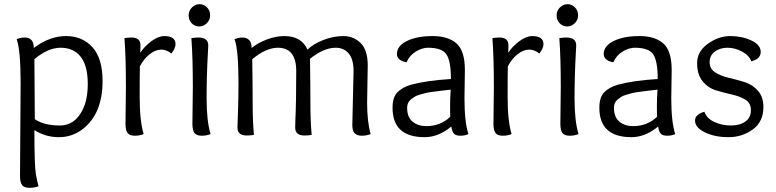

<svg xmlns="http://www.w3.org/2000/svg" viewBox="-20 -648 3723 921"><path d="M76 196 79 -249Q79 -407 60 -460Q78 -468 99 -468Q142 -468 142 -418Q218 -475 296.5 -475Q375 -475 423.5 -421.5Q472 -368 472 -259Q472 -103 377 -29Q327 10 262.5 10Q198 10 145 -24Q145 146 152 186.5Q159 227 165 245Q147 253 121.5 253Q96 253 86 240Q76 227 76 196ZM147 -76Q193 -46 267 -46Q312 -46 344 -76Q401 -132 401 -244Q401 -334 366.5 -376.5Q332 -419 271 -419Q210 -419 145 -364Q147 -144 147 -76Z M582 -54 584 -231Q584 -374 577 -465Q593 -468 611 -468Q654 -468 654 -430Q654 -428 653.5 -416.5Q653 -405 653 -395Q673 -426 706.5 -450.5Q740 -475 768 -475Q822 -475 822 -436Q822 -417 802 -391Q780 -410 753 -410Q726 -410 698 -388Q670 -366 651 -330Q650 -296 650 -182Q650 -68 669 -5Q651 3 626.5 3Q602 3 592 -10Q582 -23 582 -54Z M903 -54 905 -231Q905 -374 898 -465Q914 -468 932 -468Q979 -468 979 -430Q979 -425 977 -390Q971 -283 971 -175.5Q971 -68 990 -5Q972 3 947.5 3Q923 3 913 -10Q903 -23 903 -54ZM988 -574.5Q988 -552 972 -536.5Q956 -521 935.5 -521Q915 -521 900 -536Q885 -551 885 -574Q885 -597 901 -612.5Q917 -628 937.5 -628Q958 -628 973 -612.5Q988 -597 988 -574.5Z M1670 -48 1676 -307Q1676 -364 1652.5 -391.5Q1629 -419 1591 -419Q1533 -419 1467 -366Q1469 -230 1469 -149.5Q1469 -69 1475 -1Q1459 2 1441 2Q1396 2 1396 -36Q1396 -40 1397 -76Q1401 -162 1401 -307Q1401 -419 1313 -419Q1256 -419 1190 -364Q1192 -228 1192 -148.5Q1192 -69 1198 -1Q1182 2 1164 2Q1119 2 1119 -36Q1119 -40 1121.5 -109.5Q1124 -179 1124 -248Q1124 -412 1105 -460Q1125 -468 1141 -468Q1187 -468 1187 -418Q1218 -443 1261 -459Q1304 -475 1344 -475Q1426 -475 1455 -410Q1482 -437 1530.5 -456Q1579 -475 1627.5 -475Q1676 -475 1710 -441.5Q1744 -408 1744 -334L1741 -156Q1741 -64 1758 -5Q1738 3 1715.5 3Q1693 3 1681.5 -8.5Q1670 -20 1670 -48Z M2210 -312 2208 -177Q2208 -62 2227 -5Q2211 3 2188.5 3Q2166 3 2157 -7.5Q2148 -18 2145 -41Q2083 10 2017 10Q1863 10 1863 -131Q1863 -182 1887 -206Q1911 -230 1953 -242Q2028 -262 2143 -269Q2143 -354 2122 -386.5Q2101 -419 2033 -419Q2005 -419 1975 -401Q1945 -383 1930 -349Q1884 -358 1884 -389Q1884 -428 1932 -451.5Q1980 -475 2055 -475Q2130 -475 2170 -439.5Q2210 -404 2210 -312ZM2142 -218Q2113 -215 2098.5 -213Q2084 -211 2059.5 -208Q2035 -205 2023 -202Q2011 -199 1993.5 -194Q1976 -189 1967.5 -183Q1959 -177 1950 -170Q1933 -156 1933 -131Q1933 -86 1959 -64.5Q1985 -43 2025 -43Q2093 -43 2140 -88Q2139 -102 2139 -139Q2139 -176 2142 -218Z M2347 -54 2349 -231Q2349 -374 2342 -465Q2358 -468 2376 -468Q2419 -468 2419 -430Q2419 -428 2418.5 -416.5Q2418 -405 2418 -395Q2438 -426 2471.5 -450.5Q2505 -475 2533 -475Q2587 -475 2587 -436Q2587 -417 2567 -391Q2545 -410 2518 -410Q2491 -410 2463 -388Q2435 -366 2416 -330Q2415 -296 2415 -182Q2415 -68 2434 -5Q2416 3 2391.5 3Q2367 3 2357 -10Q2347 -23 2347 -54Z M2668 -54 2670 -231Q2670 -374 2663 -465Q2679 -468 2697 -468Q2744 -468 2744 -430Q2744 -425 2742 -390Q2736 -283 2736 -175.5Q2736 -68 2755 -5Q2737 3 2712.5 3Q2688 3 2678 -10Q2668 -23 2668 -54ZM2753 -574.5Q2753 -552 2737 -536.5Q2721 -521 2700.5 -521Q2680 -521 2665 -536Q2650 -551 2650 -574Q2650 -597 2666 -612.5Q2682 -628 2702.5 -628Q2723 -628 2738 -612.5Q2753 -597 2753 -574.5Z M3202 -312 3200 -177Q3200 -62 3219 -5Q3203 3 3180.5 3Q3158 3 3149 -7.5Q3140 -18 3137 -41Q3075 10 3009 10Q2855 10 2855 -131Q2855 -182 2879 -206Q2903 -230 2945 -242Q3020 -262 3135 -269Q3135 -354 3114 -386.5Q3093 -419 3025 -419Q2997 -419 2967 -401Q2937 -383 2922 -349Q2876 -358 2876 -389Q2876 -428 2924 -451.5Q2972 -475 3047 -475Q3122 -475 3162 -439.5Q3202 -404 3202 -312ZM3134 -218Q3105 -215 3090.5 -213Q3076 -211 3051.5 -208Q3027 -205 3015 -202Q3003 -199 2985.5 -194Q2968 -189 2959.5 -183Q2951 -177 2942 -170Q2925 -156 2925 -131Q2925 -86 2951 -64.5Q2977 -43 3017 -43Q3085 -43 3132 -88Q3131 -102 3131 -139Q3131 -176 3134 -218Z M3584 -354Q3573 -383 3539 -401Q3505 -419 3469.5 -419Q3434 -419 3409 -400.5Q3384 -382 3384 -350Q3384 -318 3410.5 -301Q3437 -284 3475 -275Q3513 -266 3551 -254.5Q3589 -243 3615.5 -213Q3642 -183 3642 -135Q3642 -64 3591 -27Q3540 10 3474.5 10Q3409 10 3361.5 -13Q3314 -36 3314 -70Q3314 -99 3359 -112Q3370 -80 3406.5 -63Q3443 -46 3486 -46Q3529 -46 3555.5 -65Q3582 -84 3582 -119Q3582 -154 3555.5 -170Q3529 -186 3491 -194.5Q3453 -203 3415 -214.5Q3377 -226 3350.5 -258Q3324 -290 3324 -345.5Q3324 -401 3375.5 -438Q3427 -475 3483 -475Q3539 -475 3584 -454Q3629 -433 3629 -399Q3629 -365 3584 -354Z"/></svg>

Font: Overlock Mod
Style: Regular
Weight: 400
Designer: Dario Muhafara
Foundry: Dario Manuel Muhafara
Version: Version 1.001